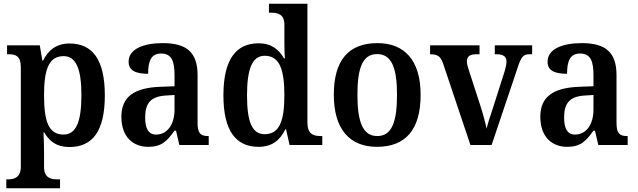

<svg xmlns="http://www.w3.org/2000/svg" viewBox="-20 -780 3431 1033"><path d="M14 233H303V185H286C255 185 217 177 217 119V45C217 9 216 -33 214 -68H218C245 -20 285 11 353 11C478 11 544 -74 544 -267C544 -460 477 -546 354 -546C282 -546 239 -509 212 -454H208L194 -536H18V-488H27C64 -488 92 -479 92 -419V117C92 176 55 185 23 185H14ZM322 -56C241 -56 217 -128 217 -268C217 -403 241 -478 322 -478C391 -478 418 -405 418 -268C418 -129 391 -56 322 -56Z M778 10C851 10 879 -22 919 -77H927L945 0H1103V-48H1100C1058 -48 1043 -64 1043 -119V-376C1043 -502 980 -548 856 -548C753 -548 672 -517 672 -448C672 -402 707 -383 777 -383C777 -450 792 -492 847 -492C906 -492 919 -447 919 -374V-316L842 -313C702 -308 633 -259 633 -152C633 -42 697 10 778 10ZM820 -56C779 -56 761 -88 761 -147C761 -222 788 -261 872 -266L919 -269V-191C919 -110 880 -56 820 -56Z M1371 10C1444 10 1487 -26 1515 -84H1519L1538 0H1714V-48H1706C1663 -48 1634 -61 1634 -121V-760H1427V-712H1434C1475 -712 1510 -704 1510 -647V-576C1510 -540 1510 -497 1513 -466H1508C1481 -513 1441 -547 1371 -547C1250 -547 1182 -460 1182 -267C1182 -75 1250 10 1371 10ZM1404 -58C1335 -58 1309 -127 1309 -267C1309 -404 1335 -480 1404 -480C1485 -480 1510 -404 1510 -268C1510 -130 1484 -58 1404 -58Z M2008 10C2162 10 2243 -82 2243 -270C2243 -457 2155 -548 2011 -548C1856 -548 1776 -457 1776 -270C1776 -82 1864 10 2008 10ZM2010 -48C1932 -48 1903 -124 1903 -270C1903 -415 1931 -489 2009 -489C2087 -489 2116 -415 2116 -270C2116 -124 2088 -48 2010 -48Z M2364 -438 2511 0H2625L2764 -413C2783 -473 2795 -488 2827 -488H2843V-536H2642V-488H2654C2689 -488 2705 -474 2705 -450C2705 -433 2701 -417 2695 -396L2633 -202C2619 -161 2604 -114 2598 -88C2591 -121 2577 -174 2562 -219L2501 -407C2496 -422 2492 -436 2492 -450C2492 -475 2507 -488 2540 -488H2560V-536H2294V-488C2334 -488 2350 -478 2364 -438Z M3032 10C3105 10 3133 -22 3173 -77H3181L3199 0H3357V-48H3354C3312 -48 3297 -64 3297 -119V-376C3297 -502 3234 -548 3110 -548C3007 -548 2926 -517 2926 -448C2926 -402 2961 -383 3031 -383C3031 -450 3046 -492 3101 -492C3160 -492 3173 -447 3173 -374V-316L3096 -313C2956 -308 2887 -259 2887 -152C2887 -42 2951 10 3032 10ZM3074 -56C3033 -56 3015 -88 3015 -147C3015 -222 3042 -261 3126 -266L3173 -269V-191C3173 -110 3134 -56 3074 -56Z"/></svg>

Font: Noto Serif Khmer SemiCondensed SemiBold
Style: Regular
Weight: 600
Width: 4
Designer: Danh Hong and the Monotype Design Team
Foundry: Monotype Imaging Inc.
Version: Version 2.004